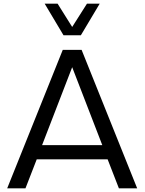

<svg xmlns="http://www.w3.org/2000/svg" viewBox="-20 -1020 783 1040"><path d="M418 -829 520 -1000H451L371 -874L292 -1000H222L324 -829ZM624 0H723L422 -750H320L19 0H118L179 -157H563ZM208 -234 371 -656 534 -234Z"/></svg>

Font: Orkney
Style: Regular
Weight: 400
Designer: Samuel Oakes and Alfredo Marco Pradil
Foundry: Alfredo Marco Pradil
Version: 1.0; ttfautohint (v1.5)